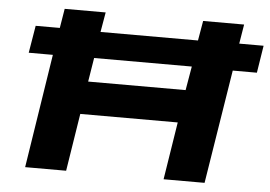

<svg xmlns="http://www.w3.org/2000/svg" viewBox="-50 -772 1183 840"><g transform="rotate(5 541.0 -352.5)"><path d="M89 0 167 -500H61L81 -620H187L201 -705H381L366 -618H794L809 -705H989L975 -620H1082L1063 -500H957L877 0H697L737 -253H309L269 0ZM331 -397H759L777 -502H348Z"/></g></svg>

Font: Nunito Sans 10pt Expanded ExtraBold
Style: Italic
Weight: 800
Width: 7
Italic angle: -9°
Designer: Vernon Adams
Foundry: Vernon Adams
Version: Version 3.101;gftools[0.9.27]